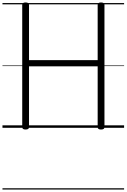

<svg xmlns="http://www.w3.org/2000/svg" viewBox="-20 -1035 1025 1555"><path d="M187 14Q160 14 160 -5V-996Q160 -1006 167 -1010.5Q174 -1015 187 -1015Q215 -1015 215 -996V-548H771V-996Q771 -1006 778 -1010.5Q785 -1015 798 -1015Q826 -1015 826 -996V-5Q826 4 819.5 9Q813 14 798 14Q771 14 771 -5V-498H215V-5Q215 4 208.5 9Q202 14 187 14ZM0 490H985V500H0ZM0 -20H985V0H0ZM0 -505H985V-500H0ZM0 -1010H985V-1000H0Z"/></svg>

Font: Playwrite ES Guides
Style: Regular
Weight: 400
Designer: Veronika Burian, José Scaglione
Foundry: TypeTogether
Version: Version 1.003